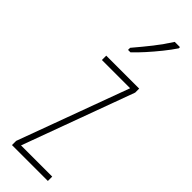

<svg xmlns="http://www.w3.org/2000/svg" viewBox="-260 -771 779 779"><g transform="rotate(45 129.0 -381.5)"><path d="M235 0H29V-24L205 -502H43V-527H232V-504L56 -25H235ZM230 -756Q214 -732 191.5 -704Q169 -676 146 -650.5Q123 -625 103 -606H89V-618Q123 -658 149 -691Q175 -724 200 -763H230Z"/></g></svg>

Font: Noto Sans ExtraCondensed Thin
Style: Regular
Weight: 100
Width: 2
Designer: Monotype Design Team
Foundry: Monotype Imaging Inc.
Version: Version 2.013; ttfautohint (v1.8.4.7-5d5b)